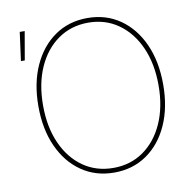

<svg xmlns="http://www.w3.org/2000/svg" viewBox="-82 -820 924 913"><g transform="rotate(-10 380.0 -364.0)"><path d="M397.9 9.3Q308.1 9.3 240 -37.8Q171.9 -85 134 -168.9Q96.2 -252.9 96.2 -363.3Q96.2 -474.6 134.3 -558.6Q172.4 -642.6 240.2 -689.7Q308.1 -736.8 397.9 -736.8Q487.3 -736.8 555.2 -689.7Q623 -642.6 660.9 -558.6Q698.7 -474.6 698.7 -363.3Q698.7 -252.4 660.9 -168.5Q623 -84.5 555.2 -37.6Q487.3 9.3 397.9 9.3ZM397.9 -13.2Q480.5 -13.2 543.2 -57.4Q606 -101.6 641.1 -180.4Q676.3 -259.3 676.3 -363.3Q676.3 -467.8 641.1 -546.6Q606 -625.5 543.2 -669.9Q480.5 -714.4 397.9 -714.4Q315.4 -714.4 252.4 -670.4Q189.5 -626.5 154.1 -547.6Q118.7 -468.8 118.7 -363.3Q118.7 -259.8 153.6 -180.9Q188.5 -102.1 251.5 -57.6Q314.5 -13.2 397.9 -13.2ZM51.8 -589.8 70.3 -727.5H94.2L70.3 -589.8Z"/></g></svg>

Font: Inter 20pt Thin
Style: Regular
Weight: 250
Version: Version 4.001;git-66647c0bb